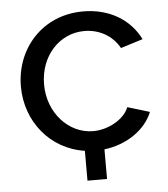

<svg xmlns="http://www.w3.org/2000/svg" viewBox="-49 -576 652 743"><g transform="rotate(-5 277.0 -204.0)"><path d="M525 -121 439 -147C423 -103 361 -66 300 -66C205 -66 126 -152 126 -262C126 -373 202 -455 299 -455C357 -455 408 -426 435 -377L521 -404C483 -481 404 -531 301 -531C142 -531 36 -409 36 -262C36 -128 126 -13 261 7V123H337V8C426 -3 498 -54 525 -121Z"/></g></svg>

Font: FIGSv2-sans-serif Medium
Style: Regular
Weight: 500
Designer: Matt McInerney, Pablo Impallari, Rodrigo Fuenzalida,Mirko Velimirovic
Foundry: Matt McInerney, Pablo Impallari, Rodrigo Fuenzalida
Version: Version 4.021;hotconv 1.0.109;makeotfexe 2.5.65596